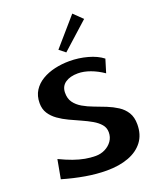

<svg xmlns="http://www.w3.org/2000/svg" viewBox="-189 -1172 1060 1293"><g transform="rotate(-20 341.5 -525.5)"><path d="M349 11Q277 11 197.5 -2.5Q118 -16 36 -40L61 -176Q113 -151 155.5 -136Q198 -121 236.5 -114Q275 -107 312 -107Q348 -107 379 -122.5Q410 -138 429 -165Q448 -192 448 -227Q448 -260 427.5 -284Q407 -308 374 -327Q341 -346 301.5 -363.5Q262 -381 222.5 -399.5Q183 -418 150 -441.5Q117 -465 97 -496Q77 -527 77 -570Q77 -622 101 -659.5Q125 -697 165.5 -721Q206 -745 256.5 -756.5Q307 -768 361 -768Q428 -768 491.5 -750.5Q555 -733 596 -701L567 -606Q522 -637 475.5 -654Q429 -671 387 -671Q331 -671 297 -647.5Q263 -624 262 -579Q261 -536 281.5 -507.5Q302 -479 336.5 -459Q371 -439 412 -424Q453 -409 494 -392.5Q535 -376 570 -353.5Q605 -331 626 -297Q647 -263 647 -212Q647 -138 609.5 -88.5Q572 -39 505 -14Q438 11 349 11ZM363 -830 319 -865 490 -1062 553 -1001Z"/></g></svg>

Font: Marhey Medium
Style: Regular
Weight: 500
Designer: Nur Syamsi & Bustanul Arifin
Foundry: Namelatype
Version: Version 1.000